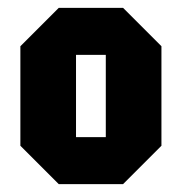

<svg xmlns="http://www.w3.org/2000/svg" viewBox="-20 -720 464 490"><path d="M32 -348V-602L130 -700H294L392 -602V-348L294 -250H130ZM174 -370H250V-580H174Z"/></svg>

Font: Tektur Condensed
Style: Bold
Weight: 700
Width: 3
Designer: Adam Jagosz
Foundry: Adam Jagosz
Version: Version 1.005;gftools[0.9.30]